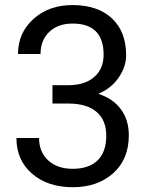

<svg xmlns="http://www.w3.org/2000/svg" viewBox="-20 -741 602 770"><path d="M190.4 -399.4H258.3Q322.3 -400.4 358.9 -433.1Q395.5 -465.8 395.5 -521.5Q395.5 -646.5 271 -646.5Q212.4 -646.5 177.5 -613Q142.6 -579.6 142.6 -524.4H52.2Q52.2 -608.9 114 -664.8Q175.8 -720.7 271 -720.7Q371.6 -720.7 428.7 -667.5Q485.8 -614.3 485.8 -519.5Q485.8 -473.1 455.8 -429.7Q425.8 -386.2 374 -364.7Q432.6 -346.2 464.6 -303.2Q496.6 -260.3 496.6 -198.2Q496.6 -102.5 434.1 -46.4Q371.6 9.8 271.5 9.8Q171.4 9.8 108.6 -44.4Q45.9 -98.6 45.9 -187.5H136.7Q136.7 -131.3 173.3 -97.7Q210 -64 271.5 -64Q336.9 -64 371.6 -98.1Q406.2 -132.3 406.2 -196.3Q406.2 -258.3 368.2 -291.5Q330.1 -324.7 258.3 -325.7H190.4Z"/></svg>

Font: Roboto-o
Style: o-Regular
Weight: 400
Designer: Google
Version: Version 2.134; 2016; ttfautohint (v1.6)